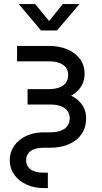

<svg xmlns="http://www.w3.org/2000/svg" viewBox="-20 -748 518 972"><path d="M200.7 204.1Q152.3 204.1 113.3 186Q74.2 168 51.8 136Q29.3 104 29.3 63Q29.3 22 51.8 -10Q74.2 -42 113.3 -60.1Q152.3 -78.1 200.7 -78.1H234.4Q266.1 -78.1 288.1 -86.4Q310.1 -94.7 321.5 -110.4Q333 -126 333 -148.4Q333 -170.9 321.5 -186.5Q310.1 -202.1 288.1 -210.4Q266.1 -218.8 234.4 -218.8H119.6V-296.9H226.6Q258.3 -296.9 280.3 -305.2Q302.2 -313.5 313.7 -329.6Q325.2 -345.7 325.2 -368.7Q325.2 -390.6 313.7 -406Q302.2 -421.4 280.3 -429.4Q258.3 -437.5 226.6 -437.5H66.4V-515.6H226.6Q278.3 -515.6 319.6 -498.8Q360.8 -481.9 384.5 -450Q408.2 -418 408.2 -375Q408.2 -332.5 384.8 -301.5Q361.3 -270.5 320.3 -254.4Q279.3 -238.3 226.6 -238.3H119.6V-285.2H234.4Q286.6 -285.2 327.9 -269Q369.1 -252.9 392.6 -221.9Q416 -190.9 416 -148.4Q416 -103.5 393.3 -69.8Q370.6 -36.1 329.3 -18.1Q288.1 0 234.4 0H200.7Q172.4 0 152.6 7.3Q132.8 14.6 122.6 28.8Q112.3 43 112.3 63Q112.3 83 122.6 97.2Q132.8 111.3 152.6 118.7Q172.4 126 200.7 126H222.2V204.1ZM228.5 -641.6 297.9 -727.5H381.8V-727.1L268.6 -593.8H187.5L75.2 -727.1V-727.5H158.2Z"/></svg>

Font: Intratopia Thin
Style: Regular
Weight: 100
Designer: Rasmus Andersson
Foundry: rsms
Version: Version 3.000;Glyphs 3.2.3 (3260)